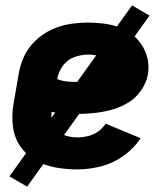

<svg xmlns="http://www.w3.org/2000/svg" viewBox="-20 -622 616 714"><path d="M267 8Q310 8 354.5 -3Q399 -14 438 -41.5Q477 -69 503 -108L373 -162Q361 -144 343.5 -132Q326 -120 306 -115.5Q286 -111 267 -111Q240 -111 215 -121Q190 -131 179 -155Q168 -179 172 -206Q193 -201 214.5 -199.5Q236 -198 258 -198Q291 -198 323.5 -201Q356 -204 388.5 -212Q421 -220 452 -237.5Q483 -255 503.5 -284Q524 -313 530 -345Q536 -381 526 -414Q516 -447 494.5 -472Q473 -497 442.5 -512Q412 -527 377.5 -532.5Q343 -538 308 -538Q274 -538 239 -532.5Q204 -527 171 -511.5Q138 -496 111 -470Q84 -444 69 -411Q54 -378 49 -344L30 -234Q23 -192 28 -151.5Q33 -111 55 -78.5Q77 -46 111 -26.5Q145 -7 185 0.5Q225 8 267 8ZM280 -317Q257 -317 234.5 -318.5Q212 -320 193 -328Q197 -354 213.5 -377Q230 -400 256 -409.5Q282 -419 308 -419Q322 -419 336 -416.5Q350 -414 362 -408.5Q374 -403 382 -391.5Q390 -380 388 -366Q385 -350 371.5 -338.5Q358 -327 342 -322.5Q326 -318 310.5 -317.5Q295 -317 280 -317ZM81 72 536 -564 471 -602 15 34Z"/></svg>

Font: Iosevka Sparkle Heavy
Style: Italic
Weight: 900
Italic angle: -9°
Designer: Belleve Invis
Foundry: Belleve Invis
Version: Version 4.5.0; ttfautohint (v1.8.3)